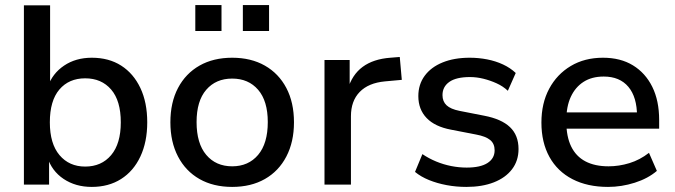

<svg xmlns="http://www.w3.org/2000/svg" viewBox="-20 -726 2654 755"><path d="M341 9Q277 9 230 -22.5Q183 -54 166 -109H173V0H74V-705H177V-385H168Q186 -437 232 -468Q278 -499 341 -499Q408 -499 456.5 -468Q505 -437 532 -380Q559 -323 559 -245Q559 -168 532 -110.5Q505 -53 456 -22Q407 9 341 9ZM315 -71Q379 -71 417 -116Q455 -161 455 -245Q455 -330 417 -374Q379 -418 315 -418Q251 -418 213.5 -374Q176 -330 176 -245Q176 -161 214 -116Q252 -71 315 -71Z M893 9Q819 9 764.5 -22Q710 -53 680 -110.5Q650 -168 650 -245Q650 -323 680 -380Q710 -437 764.5 -468Q819 -499 893 -499Q967 -499 1021.5 -468Q1076 -437 1106 -380Q1136 -323 1136 -245Q1136 -168 1106 -110.5Q1076 -53 1021.5 -22Q967 9 893 9ZM893 -72Q957 -72 995 -117Q1033 -162 1033 -246Q1033 -329 995 -373Q957 -417 893 -417Q829 -417 791 -373Q753 -329 753 -246Q753 -162 791 -117Q829 -72 893 -72ZM935 -604V-706H1038V-604ZM748 -604V-706H851V-604Z M1256 0V-490H1355V-373H1347Q1364 -432 1406 -463Q1448 -494 1515 -499L1552 -502L1560 -412L1494 -406Q1429 -400 1394.5 -364.5Q1360 -329 1360 -269V0Z M1814 9Q1774 9 1736.5 2Q1699 -5 1667 -18Q1635 -31 1612 -50L1641 -120Q1666 -103 1695 -91Q1724 -79 1754.5 -73Q1785 -67 1815 -67Q1869 -67 1897 -85Q1925 -103 1925 -135Q1925 -161 1907.5 -175.5Q1890 -190 1852 -197L1754 -216Q1690 -228 1657.5 -262Q1625 -296 1625 -348Q1625 -394 1650 -428Q1675 -462 1720.5 -480.5Q1766 -499 1827 -499Q1862 -499 1895.5 -492.5Q1929 -486 1958 -472.5Q1987 -459 2008 -439L1977 -369Q1958 -387 1932.5 -398.5Q1907 -410 1880.5 -416.5Q1854 -423 1828 -423Q1774 -423 1747 -404Q1720 -385 1720 -352Q1720 -327 1736 -312Q1752 -297 1787 -290L1884 -271Q1952 -258 1985.5 -226Q2019 -194 2019 -140Q2019 -94 1993.5 -60.5Q1968 -27 1922 -9Q1876 9 1814 9Z M2371 9Q2290 9 2231 -21.5Q2172 -52 2140.5 -109Q2109 -166 2109 -244Q2109 -320 2139.5 -377Q2170 -434 2224.5 -466.5Q2279 -499 2351 -499Q2420 -499 2469 -469Q2518 -439 2545 -384.5Q2572 -330 2572 -254V-220H2189V-284H2501L2485 -269Q2485 -344 2451 -384.5Q2417 -425 2354 -425Q2307 -425 2274.5 -404Q2242 -383 2224.5 -345Q2207 -307 2207 -254V-247Q2207 -189 2226 -150Q2245 -111 2282 -91.5Q2319 -72 2373 -72Q2414 -72 2455 -84.5Q2496 -97 2532 -125L2563 -54Q2528 -24 2476 -7.5Q2424 9 2371 9Z"/></svg>

Font: Nunito Sans 11pt SemiBold
Style: Regular
Weight: 600
Version: Version 3.101;gftools[0.9.27]